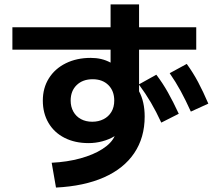

<svg xmlns="http://www.w3.org/2000/svg" viewBox="-20 -802 978 869"><path d="M499 -186Q474.6 -170.9 443.8 -162.6Q413.1 -154.3 380.9 -154.3Q318.8 -154.3 272 -178.2Q225.1 -202.1 199.5 -245.8Q173.8 -289.6 173.8 -346.7Q173.8 -403.8 201.2 -447.5Q228.5 -491.2 277.8 -515.6Q327.1 -540 390.6 -540Q416 -540 437.7 -534.9Q459.5 -529.8 480.5 -518.6V-577.1H36.1V-678.7H480.5V-782.2H609.4V-678.7H868.2V-577.1H609.4V-420.4L687.5 -463.9Q716.8 -425.3 740.2 -383.5Q763.7 -341.8 789.1 -287.1L710 -247.1Q687 -296.9 663.1 -337.6Q639.2 -378.4 609.4 -418.5V-388.7Q634.8 -341.3 634.8 -274.4Q634.8 -179.2 587.6 -109.1Q540.5 -39.1 450.7 0.7Q360.8 40.5 233.4 46.9L213.9 -65.4Q284.2 -68.8 343.8 -85.2Q403.3 -101.6 443.8 -127.7Q484.4 -153.8 499 -186ZM497.1 -346.7Q497.1 -390.6 470.5 -417Q443.8 -443.4 399.4 -443.4Q354.5 -443.4 327.1 -417Q299.8 -390.6 299.8 -346.7Q299.8 -318.8 312 -296.9Q324.2 -274.9 346.4 -262.9Q368.7 -251 397.5 -251Q425.8 -251 448.5 -262.5Q471.2 -273.9 484.1 -295.4Q497.1 -316.9 497.1 -346.7ZM748 -470.7 825.2 -512.7Q854 -473.1 876.7 -430.4Q899.4 -387.7 922.9 -333L843.8 -296.9Q820.3 -348.6 797.9 -389.9Q775.4 -431.2 748 -470.7Z"/></svg>

Font: Pretendard JP
Style: Bold
Weight: 700
Designer: Base glyphs from Inter by Rasmus Andersson; Hangeul glyphs from Noto Sans CJK(Source Han Sans) by Jang Soo-young and Kan
Foundry: Kil Hyung-jin
Version: Version 1.309